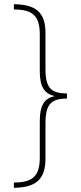

<svg xmlns="http://www.w3.org/2000/svg" viewBox="-20 -734 383 912"><path d="M46 133V158C148 157 196 120 196 20V-148C196 -242 225 -265 298 -266V-290C225 -291 196 -313 196 -406V-578C196 -677 148 -713 46 -714V-689C135 -689 169 -659 169 -570V-396C169 -325 189 -289 239 -278V-277C189 -267 169 -231 169 -158V14C169 103 135 133 46 133Z"/></svg>

Font: Noto Sans Lao UI Cond Thin
Style: Regular
Weight: 100
Width: 3
Designer: Monotype Design Team
Foundry: Monotype Imaging Inc.
Version: Version 2.000